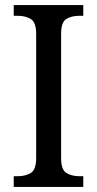

<svg xmlns="http://www.w3.org/2000/svg" viewBox="-20 -734 381 754"><path d="M34 0V-42H50Q79 -42 100.5 -54.5Q122 -67 122 -113V-601Q122 -647 100.5 -659.5Q79 -672 50 -672H34V-714H307V-672H292Q261 -672 240.5 -659.5Q220 -647 220 -601V-113Q220 -67 241 -54.5Q262 -42 292 -42H307V0Z"/></svg>

Font: Noto Serif Lao SemCond
Style: Regular
Weight: 400
Width: 4
Designer: Monotype Design Team
Foundry: Monotype Imaging Inc.
Version: Version 2.004; ttfautohint (v1.8.4.7-5d5b)